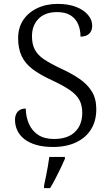

<svg xmlns="http://www.w3.org/2000/svg" viewBox="-20 -744 566 985"><path d="M252 10Q203 10 166.5 -0.5Q130 -11 105.5 -30Q81 -49 69 -74.5Q57 -100 57 -129Q57 -147 63.5 -160Q70 -173 82 -180Q94 -187 112 -187Q113 -143 129 -107.5Q145 -72 176.5 -51.5Q208 -31 257 -31Q327 -31 364.5 -67Q402 -103 402 -166Q402 -204 387 -231.5Q372 -259 337.5 -282.5Q303 -306 245 -333Q186 -360 147.5 -389Q109 -418 91 -456.5Q73 -495 73 -548Q73 -602 99 -641Q125 -680 171 -702Q217 -724 276 -724Q331 -724 370.5 -708.5Q410 -693 431.5 -667.5Q453 -642 453 -613Q453 -585 437 -570.5Q421 -556 393 -556Q393 -591 381 -619.5Q369 -648 342.5 -665Q316 -682 273 -682Q211 -682 177.5 -647.5Q144 -613 144 -558Q144 -517 159 -489Q174 -461 206 -439.5Q238 -418 291 -393Q346 -368 387 -340Q428 -312 451 -275Q474 -238 474 -184Q474 -124 447.5 -81Q421 -38 371 -14Q321 10 252 10ZM206 208Q211 185 216 160Q221 135 225.5 109.5Q230 84 233 61H313V71Q304 92 291 119Q278 146 264 173Q250 200 237 221H206Z"/></svg>

Font: Noto Serif Tibetan Light
Style: Regular
Weight: 300
Version: Version 2.103